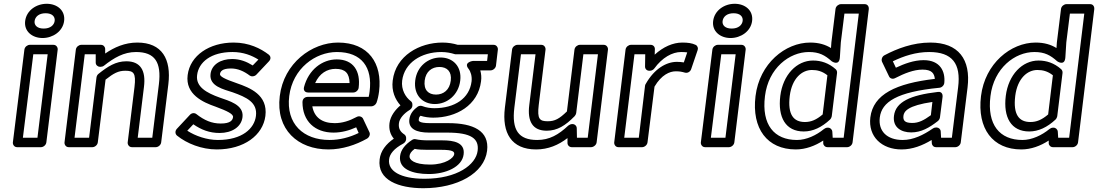

<svg xmlns="http://www.w3.org/2000/svg" viewBox="-20 -753 5805 1015"><path d="M211 -602C175 -602 160 -621 163 -642C166 -664 185 -683 221 -683C257 -683 272 -664 269 -642C266 -621 247 -602 211 -602ZM205 -552C259 -552 312 -587 319 -642C326 -698 282 -733 227 -733C172 -733 120 -698 113 -642C106 -587 151 -552 205 -552ZM101 -25 156 -466H232L178 -25ZM48 0C47 11 55 25 70 25H197C208 25 223 15 225 0L285 -491C286 -502 278 -516 263 -516H137C126 -516 111 -506 109 -491Z M374 -25 428 -466H486V-422C486 -409 497 -400 508 -400H513C519 -400 525 -402 530 -406C582 -447 634 -478 699 -478C799 -478 834 -424 820 -308L785 -25H708L741 -293C752 -380 723 -429 648 -429C592 -429 550 -402 500 -362C494 -357 491 -350 490 -343L451 -25ZM321 0C320 11 328 25 343 25H469C480 25 495 15 497 0L538 -332C581 -366 606 -379 642 -379C686 -379 700 -368 691 -293L655 0C654 11 662 25 677 25H804C815 25 830 15 832 0L870 -308C886 -440 837 -528 706 -528C640 -528 584 -503 536 -470V-494C536 -505 527 -516 514 -516H409C398 -516 383 -506 381 -491Z M970 -62 1002 -96C1044 -67 1087 -50 1141 -50C1206 -50 1256 -82 1262 -134C1270 -200 1189 -220 1142 -237C1072 -262 1014 -294 1022 -356C1030 -424 1095 -478 1209 -478C1266 -478 1311 -460 1346 -438L1316 -407C1284 -427 1249 -441 1207 -441C1147 -441 1099 -412 1093 -362C1085 -297 1162 -281 1210 -265C1283 -239 1342 -212 1333 -140C1325 -74 1261 -13 1132 -13C1074 -13 1013 -34 970 -62ZM915 -72C904 -60 906 -44 916 -36C968 6 1046 37 1126 37C1270 37 1370 -38 1383 -140C1397 -252 1301 -289 1232 -313C1168 -335 1141 -349 1143 -362C1145 -374 1153 -391 1201 -391C1237 -391 1269 -377 1301 -353C1310 -347 1325 -348 1335 -358L1401 -428C1416 -443 1409 -458 1401 -464C1358 -497 1296 -528 1215 -528C1087 -528 985 -460 972 -356C959 -254 1053 -212 1120 -189C1182 -166 1214 -150 1212 -134C1210 -118 1199 -100 1147 -100C1099 -100 1060 -117 1018 -150C1009 -157 994 -157 984 -146Z M1509 -245C1527 -391 1647 -478 1761 -478C1893 -478 1950 -396 1934 -270C1933 -260 1931 -249 1929 -241H1607C1597 -241 1579 -235 1579 -213C1579 -112 1645 -52 1743 -52C1785 -52 1826 -63 1863 -80L1876 -50C1829 -27 1776 -13 1722 -13C1584 -13 1491 -98 1509 -245ZM1459 -245C1437 -68 1555 37 1716 37C1790 37 1861 13 1920 -20C1931 -26 1939 -42 1933 -54L1899 -126C1894 -136 1879 -142 1866 -135C1827 -114 1790 -102 1749 -102C1682 -102 1641 -133 1631 -191H1944C1953 -191 1965 -198 1970 -209C1976 -225 1981 -246 1984 -270C2002 -418 1928 -528 1767 -528C1628 -528 1480 -419 1459 -245ZM1609 -264H1848C1863 -264 1875 -278 1876 -289C1887 -376 1849 -439 1760 -439C1684 -439 1611 -385 1587 -292C1584 -282 1587 -264 1609 -264ZM1646 -314C1669 -365 1709 -389 1754 -389C1806 -389 1827 -365 1828 -314Z M2095 72C2086 142 2162 167 2247 167C2336 167 2423 130 2431 63C2439 0 2378 -11 2319 -11H2245C2216 -11 2196 -13 2178 -17C2171 -19 2164 -17 2158 -13C2123 10 2099 38 2095 72ZM2145 72C2146 61 2152 49 2172 34C2191 38 2213 39 2239 39H2313C2377 39 2383 50 2381 63C2379 80 2338 117 2253 117C2166 117 2143 90 2145 72ZM2037 89C2040 61 2063 32 2112 6C2121 1 2126 -8 2127 -16V-20C2128 -29 2124 -38 2118 -42C2098 -55 2085 -72 2089 -102C2092 -127 2116 -154 2146 -172C2154 -177 2159 -185 2160 -193V-197C2161 -205 2158 -214 2152 -218C2124 -239 2100 -279 2106 -327C2118 -421 2207 -478 2313 -478C2340 -478 2364 -473 2383 -467C2385 -466 2388 -466 2390 -466H2559L2555 -431H2481C2481 -431 2428 -425 2457 -389C2468 -375 2476 -351 2473 -323C2462 -232 2383 -181 2276 -181C2256 -181 2233 -184 2213 -192C2205 -195 2195 -194 2188 -189C2168 -174 2148 -154 2144 -122C2138 -72 2181 -52 2248 -52H2344C2472 -52 2513 -20 2505 44C2496 118 2397 192 2224 192C2095 192 2029 150 2037 89ZM1987 89C1973 200 2089 242 2218 242C2397 242 2540 164 2555 44C2568 -62 2481 -102 2350 -102H2254C2189 -102 2193 -116 2194 -122C2195 -132 2197 -135 2203 -141C2225 -134 2249 -131 2270 -131C2392 -131 2507 -196 2523 -323C2526 -344 2524 -363 2519 -381H2574C2585 -381 2600 -391 2602 -406L2612 -491C2613 -502 2605 -516 2590 -516H2400C2377 -523 2350 -528 2319 -528C2198 -528 2072 -459 2056 -327C2049 -272 2069 -227 2097 -196C2071 -174 2044 -141 2039 -102C2035 -68 2044 -41 2062 -20C2021 8 1992 45 1987 89ZM2279 -203C2344 -203 2404 -251 2413 -327C2422 -401 2375 -449 2309 -449C2244 -449 2184 -403 2175 -327C2166 -251 2213 -203 2279 -203ZM2285 -253C2245 -253 2219 -277 2225 -327C2231 -375 2263 -399 2303 -399C2343 -399 2369 -375 2363 -327C2357 -277 2324 -253 2285 -253Z M2699 -183 2734 -466H2811L2778 -198C2767 -111 2796 -62 2870 -62C2926 -62 2969 -89 3018 -139C3022 -144 3025 -149 3026 -155L3064 -466H3141L3087 -25H3030L3029 -75C3029 -87 3019 -97 3007 -97H3004C2997 -97 2989 -93 2984 -89C2933 -41 2885 -13 2820 -13C2720 -13 2685 -67 2699 -183ZM2649 -183C2633 -51 2683 37 2814 37C2878 37 2932 14 2980 -23V3C2980 15 2990 25 3002 25H3105C3116 25 3132 15 3134 0L3194 -491C3195 -502 3187 -516 3172 -516H3045C3034 -516 3019 -506 3017 -491L2977 -164C2937 -125 2913 -112 2876 -112C2833 -112 2819 -123 2828 -198L2864 -491C2865 -502 2857 -516 2842 -516H2715C2704 -516 2689 -506 2687 -491Z M3280 -25 3334 -466H3391L3390 -401C3390 -388 3400 -379 3412 -379H3416C3425 -379 3435 -385 3439 -391C3481 -449 3534 -478 3581 -478C3595 -478 3606 -477 3613 -476L3595 -423C3582 -425 3572 -426 3558 -426C3504 -426 3440 -391 3394 -310C3392 -307 3390 -303 3390 -300L3357 -25ZM3227 0C3226 11 3234 25 3249 25H3375C3386 25 3401 15 3403 0L3440 -295C3477 -358 3521 -376 3552 -376C3573 -376 3583 -374 3601 -369C3616 -365 3630 -375 3634 -388L3668 -488C3672 -498 3668 -511 3657 -516C3638 -525 3616 -528 3587 -528C3537 -528 3486 -505 3441 -464L3442 -494C3442 -506 3433 -516 3420 -516H3315C3304 -516 3289 -506 3287 -491Z M3848 -602C3812 -602 3797 -621 3800 -642C3803 -664 3822 -683 3858 -683C3894 -683 3909 -664 3906 -642C3903 -621 3884 -602 3848 -602ZM3842 -552C3896 -552 3949 -587 3956 -642C3963 -698 3919 -733 3864 -733C3809 -733 3757 -698 3750 -642C3743 -587 3788 -552 3842 -552ZM3738 -25 3793 -466H3869L3815 -25ZM3685 0C3684 11 3692 25 3707 25H3834C3845 25 3860 15 3862 0L3922 -491C3923 -502 3915 -516 3900 -516H3774C3763 -516 3748 -506 3746 -491Z M4024 -245C4042 -393 4153 -478 4256 -478C4311 -478 4341 -461 4377 -429C4377 -429 4417 -401 4420 -450L4425 -529L4444 -681H4520L4440 -25H4382L4380 -57C4379 -69 4369 -78 4358 -78H4354C4348 -78 4341 -75 4336 -71C4296 -38 4243 -13 4193 -13C4073 -13 4005 -93 4024 -245ZM3974 -245C3953 -73 4036 37 4187 37C4239 37 4289 18 4332 -10V4C4332 15 4342 25 4354 25H4459C4470 25 4485 15 4487 0L4573 -706C4574 -717 4567 -731 4552 -731H4425C4414 -731 4399 -721 4397 -706L4375 -528V-527L4373 -499C4344 -517 4309 -528 4263 -528C4131 -528 3995 -417 3974 -245ZM4105 -246C4091 -133 4133 -58 4229 -58C4278 -58 4324 -80 4368 -121C4373 -126 4376 -133 4377 -138L4405 -367C4406 -375 4403 -382 4398 -387C4361 -420 4320 -433 4278 -433C4192 -433 4119 -358 4105 -246ZM4155 -246C4167 -340 4220 -383 4272 -383C4300 -383 4326 -377 4354 -355L4329 -148C4295 -119 4267 -108 4235 -108C4175 -108 4143 -147 4155 -246Z M4631 -132C4641 -214 4721 -267 4946 -289C4959 -290 4971 -302 4972 -315C4978 -376 4950 -435 4863 -435C4811 -435 4761 -416 4716 -395L4700 -429C4758 -457 4822 -478 4892 -478C5014 -478 5061 -417 5045 -291L5012 -25H4955L4953 -59C4952 -71 4942 -79 4931 -79H4928C4922 -79 4916 -77 4912 -74C4861 -39 4808 -13 4752 -13C4668 -13 4622 -61 4631 -132ZM4581 -132C4569 -31 4641 37 4746 37C4804 37 4857 16 4905 -13L4906 5C4907 15 4915 25 4928 25H5031C5042 25 5057 15 5059 0L5095 -291C5113 -439 5047 -528 4898 -528C4806 -528 4722 -496 4656 -461C4642 -454 4638 -437 4643 -426L4680 -349C4685 -338 4699 -333 4712 -340C4761 -365 4810 -385 4857 -385C4906 -385 4919 -365 4922 -336C4717 -312 4596 -255 4581 -132ZM4706 -141C4698 -79 4745 -53 4797 -53C4850 -53 4893 -78 4938 -113C4944 -118 4948 -125 4949 -132L4963 -242C4964 -252 4960 -270 4938 -267C4792 -250 4715 -214 4706 -141ZM4756 -141C4759 -165 4780 -195 4909 -214L4901 -144C4864 -117 4836 -103 4803 -103C4764 -103 4753 -115 4756 -141Z M5216 -245C5234 -393 5345 -478 5448 -478C5503 -478 5533 -461 5569 -429C5569 -429 5609 -401 5612 -450L5617 -529L5636 -681H5712L5632 -25H5574L5572 -57C5571 -69 5561 -78 5550 -78H5546C5540 -78 5533 -75 5528 -71C5488 -38 5435 -13 5385 -13C5265 -13 5197 -93 5216 -245ZM5166 -245C5145 -73 5228 37 5379 37C5431 37 5481 18 5524 -10V4C5524 15 5534 25 5546 25H5651C5662 25 5677 15 5679 0L5765 -706C5766 -717 5759 -731 5744 -731H5617C5606 -731 5591 -721 5589 -706L5567 -528V-527L5565 -499C5536 -517 5501 -528 5455 -528C5323 -528 5187 -417 5166 -245ZM5297 -246C5283 -133 5325 -58 5421 -58C5470 -58 5516 -80 5560 -121C5565 -126 5568 -133 5569 -138L5597 -367C5598 -375 5595 -382 5590 -387C5553 -420 5512 -433 5470 -433C5384 -433 5311 -358 5297 -246ZM5347 -246C5359 -340 5412 -383 5464 -383C5492 -383 5518 -377 5546 -355L5521 -148C5487 -119 5459 -108 5427 -108C5367 -108 5335 -147 5347 -246Z"/></svg>

Font: Falling Sky
Style: ExtOuObl
Weight: 400
Designer: Paul D. Hunt
Foundry: Adobe Systems Incorporated
Version: Version 1.02